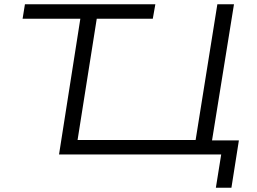

<svg xmlns="http://www.w3.org/2000/svg" viewBox="-20 -725 1205 901"><path d="M993 156 1018 0H257L357 -637H86L97 -705H709L697 -637H434L344 -68H898L1000 -705H1078L975 -66H1101L1066 156Z"/></svg>

Font: Nunito Sans 7pt Expanded Light
Style: Italic
Weight: 300
Width: 7
Italic angle: -9°
Designer: Vernon Adams
Foundry: Vernon Adams
Version: Version 3.101;gftools[0.9.27]